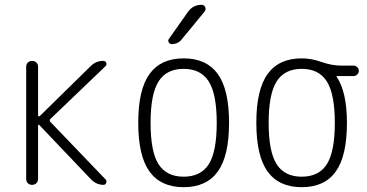

<svg xmlns="http://www.w3.org/2000/svg" viewBox="-20 -775 1540 805"><path d="M89.8 -25.4V-495.1Q89.8 -505.9 96.7 -512.7Q103.5 -519.5 114.7 -519.5Q126 -519.5 132.8 -512.7Q139.6 -505.9 139.6 -495.1V-291Q139.6 -289.1 141.6 -287.6Q143.6 -286.1 146.5 -288.1L360.4 -498Q382.8 -520.5 414.1 -519.5Q421.9 -519.5 425.3 -511.7Q428.7 -503.9 422.9 -498L191.4 -276.4Q185.5 -270.5 191.4 -263.7L422.9 -22.5Q428.7 -16.6 425.3 -8.3Q421.9 0 414.1 0Q383.8 0 361.3 -23.4L144.5 -251Q143.6 -252.9 141.6 -252Q139.6 -251 139.6 -249V-25.4Q139.6 -14.6 132.8 -7.3Q126 0 114.7 0Q103.5 0 96.7 -6.8Q89.8 -13.7 89.8 -25.4Z M855.5 -433.1Q822.3 -486.3 750 -486.3Q677.7 -486.3 644.5 -433.1Q611.3 -379.9 611.3 -259.8Q611.3 -139.6 644.5 -86.9Q677.7 -34.2 750 -34.2Q822.3 -34.2 855.5 -86.9Q888.7 -139.6 888.7 -259.8Q888.7 -379.9 855.5 -433.1ZM893.1 -55.7Q845.7 9.8 750 9.8Q654.3 9.8 606.9 -55.7Q559.6 -121.1 559.6 -260.3Q559.6 -399.4 606.9 -464.8Q654.3 -530.3 750 -530.3Q845.7 -530.3 893.1 -464.8Q940.4 -399.4 940.4 -260.3Q940.4 -121.1 893.1 -55.7ZM767.6 -724.6Q789.1 -754.9 825.2 -754.9Q835.9 -754.9 840.3 -745.1Q844.7 -735.4 837.9 -726.6L742.2 -610.4Q727.5 -590.8 700.2 -589.8Q692.4 -589.8 687.5 -597.7Q682.6 -605.5 688.5 -612.3Z M1350.6 -433.1Q1317.4 -486.3 1245.1 -486.3Q1172.9 -486.3 1139.6 -433.1Q1106.4 -379.9 1106.4 -259.8Q1106.4 -139.6 1139.6 -86.9Q1172.9 -34.2 1245.1 -34.2Q1317.4 -34.2 1350.6 -86.9Q1383.8 -139.6 1383.8 -259.8Q1383.8 -379.9 1350.6 -433.1ZM1245.1 -530.3Q1285.2 -530.3 1328.1 -515.1Q1371.1 -500 1409.2 -500H1461.9Q1470.7 -500 1477.5 -493.7Q1484.4 -487.3 1484.4 -478Q1484.4 -468.8 1477.5 -462.4Q1470.7 -456.1 1461.9 -456.1H1391.6Q1390.6 -456.1 1390.6 -455.1Q1390.6 -454.1 1391.1 -454.1Q1391.6 -454.1 1391.6 -453.1Q1434.6 -388.7 1434.6 -259.8Q1434.6 -121.1 1387.7 -55.7Q1340.8 9.8 1245.1 9.8Q1149.4 9.8 1102.1 -55.7Q1054.7 -121.1 1054.7 -260.3Q1054.7 -399.4 1102.1 -464.8Q1149.4 -530.3 1245.1 -530.3Z"/></svg>

Font: Rounded-X Mgen+ 1m light
Style: Regular
Weight: 200
Designer: [Source Han Sans]
Ryoko NISHIZUKA  (kana & ideographs); Paul D. Hunt (Latin, Greek & Cyrillic); Wenlong ZHANG  (bopomofo
Version: Version 1.059.20150602